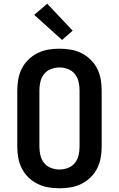

<svg xmlns="http://www.w3.org/2000/svg" viewBox="-20 -1005 640 1033"><path d="M300 8Q270 8 240 3Q210 -2 182.5 -15.5Q155 -29 133 -50.5Q111 -72 97.5 -98.5Q84 -125 78.5 -155Q73 -185 73 -215V-520Q73 -550 78.5 -580Q84 -610 97.5 -636.5Q111 -663 133 -684.5Q155 -706 182.5 -719.5Q210 -733 240 -738Q270 -743 300 -743Q330 -743 360 -738Q390 -733 417.5 -719.5Q445 -706 467 -684.5Q489 -663 502.5 -636.5Q516 -610 521.5 -580Q527 -550 527 -520V-215Q527 -185 521.5 -155Q516 -125 502.5 -98.5Q489 -72 467 -50.5Q445 -29 417.5 -15.5Q390 -2 360 3Q330 8 300 8ZM300 -93Q323 -93 345.5 -101.5Q368 -110 382.5 -128Q397 -146 402.5 -169Q408 -192 408 -215V-520Q408 -543 402.5 -566Q397 -589 382.5 -607Q368 -625 345.5 -633.5Q323 -642 300 -642Q277 -642 254.5 -633.5Q232 -625 217.5 -607Q203 -589 197.5 -566Q192 -543 192 -520V-215Q192 -192 197.5 -169Q203 -146 217.5 -128Q232 -110 254.5 -101.5Q277 -93 300 -93ZM314 -790 164 -925 234 -985 371 -840Z"/></svg>

Font: R Plex Mono
Style: Bold
Weight: 700
Monospace: yes
Designer: Belleve Invis
Foundry: Belleve Invis
Version: Version 31.8.0